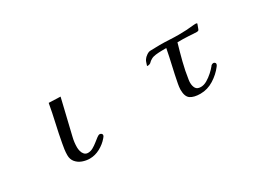

<svg xmlns="http://www.w3.org/2000/svg" viewBox="-31 -1036 2061 1530"><g transform="rotate(-30 1000.0 -270.5)"><path d="M664 -108Q664 -100 660 -94.5Q656 -89 651 -83Q620 -46 574 -21Q528 4 479 4Q445 4 412 -8Q379 -20 357.5 -45.5Q336 -71 336 -109Q336 -135 339.5 -161Q343 -187 348 -212Q363 -295 382 -378Q401 -461 416 -545L523 -541Q509 -481 494.5 -421.5Q480 -362 466 -303Q456 -259 445 -215Q434 -171 434 -125Q434 -108 439 -89Q444 -70 456.5 -56.5Q469 -43 490 -43Q513 -43 535.5 -55.5Q558 -68 578.5 -84.5Q599 -101 615.5 -113.5Q632 -126 642 -126Q650 -126 657 -121Q664 -116 664 -108Z M1758 -500Q1757 -497 1752.5 -485Q1748 -473 1744 -462Q1740 -451 1739 -450Q1732 -444 1722 -444Q1703 -444 1684.5 -445.5Q1666 -447 1647 -448Q1622 -450 1597 -450Q1572 -450 1546 -450Q1524 -375 1504.5 -299Q1485 -223 1474 -146Q1473 -140 1472.5 -133.5Q1472 -127 1472 -121Q1472 -90 1484.5 -69Q1497 -48 1531 -48Q1559 -48 1588 -65Q1617 -82 1643 -105.5Q1669 -129 1685 -149Q1689 -156 1693 -158Q1701 -164 1711 -164Q1717 -164 1723 -159Q1729 -154 1729 -148Q1729 -141 1726 -135.5Q1723 -130 1719 -125Q1681 -75 1623.5 -39Q1566 -3 1501 -3Q1442 -3 1410 -24.5Q1378 -46 1378 -110Q1378 -124 1380 -136.5Q1382 -149 1384 -162Q1398 -236 1415 -309Q1432 -382 1446 -455Q1427 -455 1400 -454.5Q1373 -454 1347.5 -451Q1322 -448 1305 -438Q1287 -428 1278 -417.5Q1269 -407 1245 -406L1242 -409Q1247 -422 1250.5 -435Q1254 -448 1262 -459Q1271 -473 1290.5 -486.5Q1310 -500 1326 -500Q1348 -500 1369.5 -501Q1391 -502 1413 -502Q1457 -502 1500 -499.5Q1543 -497 1586 -497Q1621 -497 1656.5 -499Q1692 -501 1726 -505Q1731 -505 1735 -505.5Q1739 -506 1743 -506Q1747 -506 1752 -505Q1757 -504 1758 -500Z"/></g></svg>

Font: Kaisei HarunoUmi Medium
Style: Regular
Weight: 500
Designer: Font-Kai, 金井和夫
Foundry: KAZUO KANAI
Version: Version 5.003